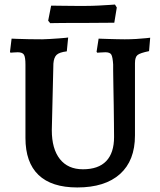

<svg xmlns="http://www.w3.org/2000/svg" viewBox="-20 -813 703 845"><path d="M320 12Q207 12 149.5 -43Q92 -98 92 -206V-529Q92 -561 85.5 -572Q79 -583 58 -583Q50 -583 38 -582Q26 -581 26 -581L24 -585L31 -643Q31 -643 54 -642Q77 -641 108.5 -640.5Q140 -640 166 -640Q181 -640 200.5 -641.5Q220 -643 238.5 -644Q257 -645 268.5 -646.5Q280 -648 280 -648L274 -587Q241 -583 229 -571.5Q217 -560 215 -533L208 -240Q208 -158 243.5 -113Q279 -68 345 -68Q413 -68 447.5 -104Q482 -140 482 -210Q482 -231 481.5 -269Q481 -307 480.5 -351Q480 -395 479 -435.5Q478 -476 478 -502.5Q478 -529 478 -529Q476 -562 470 -572.5Q464 -583 444 -583Q436 -583 422 -582Q408 -581 408 -581L405 -585L414 -643Q414 -643 426 -642.5Q438 -642 457 -641.5Q476 -641 495.5 -640.5Q515 -640 529 -640Q554 -640 579.5 -641.5Q605 -643 623 -645Q641 -647 641 -647L636 -588Q597 -580 585.5 -571Q574 -562 574 -535V-217Q574 -106 508 -47Q442 12 320 12ZM201 -711 192 -722 205 -788Q205 -788 220.5 -788Q236 -788 260 -787.5Q284 -787 310.5 -787Q337 -787 359 -787Q384 -787 413.5 -788.5Q443 -790 464.5 -791.5Q486 -793 486 -793L494 -780L483 -713L342 -712Q313 -712 280 -712Q247 -712 224 -711.5Q201 -711 201 -711Z"/></svg>

Font: Alegreya SemiBold
Style: Regular
Weight: 600
Designer: Juan Pablo del Peral
Foundry: Huerta Tipografica
Version: Version 2.009